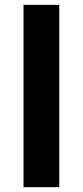

<svg xmlns="http://www.w3.org/2000/svg" viewBox="-20 -780 345 800"><path d="M227.1 -759.8H78.1V0H227.1Z"/></svg>

Font: Samim
Style: Bold
Weight: 700
Foundry: DejaVu fonts team - Redesigned by Saber Rastikerdar
Version: Version 4.0.5